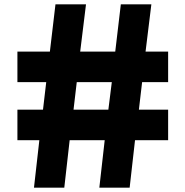

<svg xmlns="http://www.w3.org/2000/svg" viewBox="-20 -873 862 893"><path d="M138 0H279L304 -221H467L442 0H583L608 -221H762V-363H626L641 -491H762V-633H657L684 -853H542L516 -633H353L380 -853H238L212 -633H61V-491H195L180 -363H61V-221H163ZM322 -363 337 -491H500L484 -363Z"/></svg>

Font: Spartan Black
Style: Regular
Weight: 900
Designer: Matt Bailey, Mirko Velimirovic
Foundry: Matt Bailey
Version: Version 1.003; ttfautohint (v1.8.3)